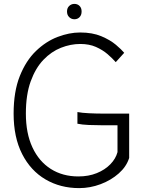

<svg xmlns="http://www.w3.org/2000/svg" viewBox="-20 -952 764 987"><path d="M387 15Q290 15 213.8 -29.8Q137.5 -74.5 93.8 -160.2Q50 -246 50 -368Q50 -481.5 81.8 -561Q113.5 -640.5 165 -690Q216.5 -739.5 276.2 -762.2Q336 -785 392 -785Q455 -785 500.8 -765.8Q546.5 -746.5 575.8 -721.8Q605 -697 618.5 -680.5L575 -632.5Q558 -652 532.8 -673.8Q507.5 -695.5 473 -710.8Q438.5 -726 392.5 -726Q343 -726 293.5 -706.5Q244 -687 203.2 -644.5Q162.5 -602 137.8 -533.8Q113 -465.5 113 -368Q113 -266.5 146.8 -194.2Q180.5 -122 241.2 -83.5Q302 -45 383 -45Q435.5 -45 477.5 -62Q519.5 -79 547.2 -107.5Q575 -136 584 -170V-308H508Q471.5 -308 436.5 -309.5Q401.5 -311 378 -316V-376Q401.5 -371.5 438 -369.8Q474.5 -368 512 -368H644V-140Q630 -95.5 590.5 -60.5Q551 -25.5 497.2 -5.2Q443.5 15 387 15ZM362.5 -853Q347 -853 335.8 -863.8Q324.5 -874.5 324.5 -893Q324.5 -911 335.8 -921.5Q347 -932 362.5 -932Q378.5 -932 389 -921.5Q399.5 -911 399.5 -893Q399.5 -874.5 389 -863.8Q378.5 -853 362.5 -853Z"/></svg>

Font: Junction Light
Style: Regular
Weight: 300
Designer: Caroline Hadilaksono
Foundry: Caroline Hadilaksono, Tyler Finck, The League of Moveable Type
Version: Version 2.000; ttfautohint (v1.8.3)